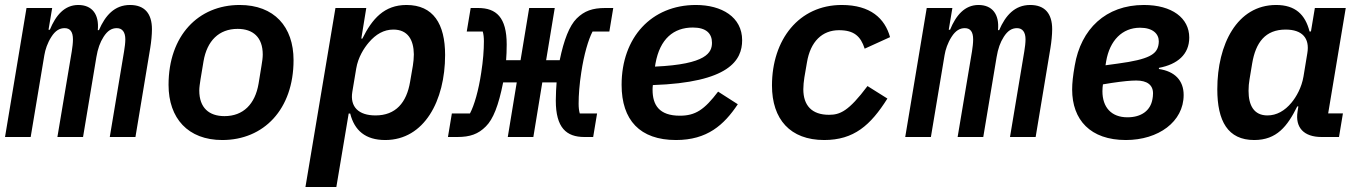

<svg xmlns="http://www.w3.org/2000/svg" viewBox="-24 -548 5445 768"><path d="M98.7 0 153.4 -327.4C157 -349.4 165.8 -376.4 181.5 -400.6C197.4 -425.8 214.8 -435.4 234.4 -435.4C256.4 -435.4 267.8 -421.2 267.8 -390.3C267.8 -375.7 265.6 -358.7 263.1 -342.7L205.6 0H308.2L361.5 -319.6C367.2 -353.3 376.1 -378.6 390.3 -400.6C405.9 -425.1 422.6 -435.4 443.2 -435.4C465.6 -435.4 477.3 -419 477.3 -390.6C477.3 -377.5 475.1 -358.7 472.3 -342.7L415.1 0H517.8L577.1 -356.9C581 -381 583.8 -409.4 583.8 -431.1C583.8 -494 554.3 -528.1 496.1 -528.1C433.9 -528.1 397 -485.8 371.8 -427.6H367.2C373.2 -491.5 343.8 -528.1 289.1 -528.1C234 -528.1 198.9 -486.5 175.4 -429H170.1L184.7 -516H82L-3.9 0Z M865.1 12.1C1030.9 12.1 1150.2 -110.4 1150.2 -307.5C1150.2 -441.1 1072.8 -528.1 934.7 -528.1C769.2 -528.1 650.2 -405.5 650.2 -208.5C650.2 -74.9 728 12.1 865.1 12.1ZM773.1 -186.1C773.1 -198.2 775.6 -214.5 778.1 -230.8L790.1 -302.9C804 -384.6 851.6 -432.5 926.5 -432.5C987.9 -432.5 1027 -399.1 1027 -329.9C1027 -317.8 1024.9 -301.5 1022 -285.2L1010.3 -213.4C996.4 -131.4 948.9 -83.5 873.9 -83.5C812.1 -83.5 773.1 -116.8 773.1 -186.1Z M1197.8 199.9H1321.4L1370.7 -93.8H1376.8C1393.8 -26.3 1437.5 12.1 1517 12.1C1672.9 12.1 1756.4 -145.2 1756.4 -328.1C1756.4 -452.4 1709.2 -528.1 1601.9 -528.1C1513.1 -528.1 1464.8 -473 1425.4 -393.5H1421.2L1441.1 -516H1317.8ZM1385.3 -180.8 1400.9 -274.1C1408.4 -318.9 1431.8 -355.5 1451.3 -378.2C1479.4 -411.2 1511.4 -429.7 1549.4 -429.7C1606.9 -429.7 1630.7 -389.2 1631.4 -330.6C1631.4 -315 1629.6 -299.7 1627.5 -285.5L1616.5 -221.6C1602.6 -137.4 1558.9 -86.3 1478 -86.3C1410.2 -86.3 1375.4 -120.7 1385.3 -180.8Z M1767.8 0H1805.4C1856.2 0 1889.2 -11.7 1919.4 -42.3C1948.5 -71 1970.2 -125.4 1988.6 -218.4H2043L2007.1 0H2109.4L2145.2 -218.4H2202.4C2201 -199.6 2199.2 -172.9 2199.2 -145.6C2199.2 -36.9 2241.5 0 2313.6 0H2348.7L2364.3 -94.1H2295.1C2291.9 -105.1 2290.5 -117.9 2290.5 -133.2C2290.5 -168 2293.7 -210.9 2301.1 -258.5C2311.8 -329.9 2329.2 -389.2 2346.2 -421.9H2413.4L2429 -516H2396.7C2345.9 -516 2313.2 -504.3 2282.7 -474.1C2253.6 -445 2231.5 -388.5 2214.8 -307.2H2160.5L2195 -516H2092.7L2058.2 -307.2H2000.4C2001.8 -324.2 2002.8 -346.2 2002.8 -370.4C2002.8 -479 1960.6 -516 1888.8 -516H1858.7L1843 -421.9H1907C1910.2 -410.9 1911.6 -398.1 1911.6 -382.8C1911.6 -348 1908.4 -305 1900.9 -257.5C1890.3 -186.1 1873.2 -126.8 1855.8 -94.1H1783.4Z M2680 12.1C2804.7 12.1 2871.8 -47.9 2927.2 -131L2848.4 -181.5C2793.3 -109 2757.8 -85.2 2695.3 -85.2C2612.6 -85.2 2586.3 -128.2 2586.3 -188.6C2586.3 -192.8 2586.3 -198.9 2587.4 -207.7C2893.1 -218 2944.6 -307.2 2944.6 -387.1C2944.6 -480.1 2862.6 -528.1 2759.6 -528.1C2582 -528.1 2462.4 -398.4 2462.4 -208.5C2462.4 -67.8 2535.5 12.1 2680 12.1ZM2595.9 -281.6 2598 -294.4C2615.8 -392.8 2670.5 -437.9 2747.5 -437.9C2801.5 -437.9 2823.9 -413.4 2823.9 -377.1C2823.9 -338.4 2803.3 -290.8 2595.9 -281.6Z M3272.7 12.1C3391.3 12.1 3458.1 -46.5 3525.6 -153.8L3446 -203.8C3370 -102.3 3335.6 -88.8 3291.9 -88.8C3223 -88.8 3189.3 -126.4 3189.3 -191.1C3189.3 -206 3191.1 -222.3 3193.5 -238.3L3203.8 -298.3C3217.7 -382.1 3264.9 -427.2 3332 -427.2C3392 -427.2 3418.7 -403.1 3434.7 -353.3L3536.2 -399.5C3515.6 -474.1 3458.1 -528.1 3343 -528.1C3171.5 -528.1 3063.9 -389.2 3063.9 -206C3063.9 -71 3136.7 12.1 3272.7 12.1Z M3699.6 0 3754.3 -327.4C3757.8 -349.4 3766.7 -376.4 3782.3 -400.6C3798.3 -425.8 3815.7 -435.4 3835.2 -435.4C3857.2 -435.4 3868.6 -421.2 3868.6 -390.3C3868.6 -375.7 3866.5 -358.7 3864 -342.7L3806.5 0H3909.1L3962.4 -319.6C3968 -353.3 3976.9 -378.6 3991.1 -400.6C4006.7 -425.1 4023.4 -435.4 4044 -435.4C4066.4 -435.4 4078.1 -419 4078.1 -390.6C4078.1 -377.5 4076 -358.7 4073.2 -342.7L4016 0H4118.6L4177.9 -356.9C4181.8 -381 4184.7 -409.4 4184.7 -431.1C4184.7 -494 4155.2 -528.1 4096.9 -528.1C4034.8 -528.1 3997.9 -485.8 3972.7 -427.6H3968C3974.1 -491.5 3944.6 -528.1 3889.9 -528.1C3834.9 -528.1 3799.7 -486.5 3776.3 -429H3771L3785.5 -516H3682.9L3596.9 0Z M4479.4 12.1C4609.7 12.1 4710.6 -61.1 4710.6 -168C4710.6 -226.6 4674.7 -262.8 4611.5 -272L4611.9 -276.6C4685.7 -290.5 4733 -330.3 4733 -397.7C4733 -475.9 4664.1 -528.1 4551.5 -528.1C4399.1 -528.1 4299.4 -431.8 4274.9 -285.5C4267.8 -245.4 4264.6 -215.9 4264.6 -190C4264.6 -68.5 4337.4 12.1 4479.4 12.1ZM4385.7 -183.2C4385.7 -193.5 4386.7 -203.5 4387.8 -210.6L4422.9 -216.3C4468.8 -223 4498.2 -225.9 4521.3 -225.9C4563.9 -225.9 4588.1 -208.5 4588.1 -174.7C4588.1 -165.5 4587 -158 4585.9 -152C4578.1 -105.1 4540.8 -78.8 4485.8 -78.8C4421.5 -78.8 4385.7 -118.6 4385.7 -183.2ZM4398.1 -286.9 4400.6 -302.6C4414.8 -386.4 4465.2 -437.1 4536.2 -437.1C4587.7 -437.1 4611.2 -412.3 4611.2 -382.5C4611.2 -376.8 4610.4 -370.7 4609.4 -366.1C4601.9 -331.3 4572.8 -310.4 4447.8 -293.7Z M4992.9 12.1C5083.1 12.1 5125.7 -43 5165.1 -122.5H5169.4L5166.2 -101.6C5156.2 -38 5191.1 0 5262.4 0H5332L5347.7 -94.5H5288.7L5359 -516H5235.4L5219.8 -422.2H5214.1C5197.1 -489.7 5157.3 -528.1 5080.6 -528.1C4924 -528.1 4845.2 -370 4845.2 -191.1C4845.2 -63.9 4887.1 12.1 4992.9 12.1ZM4970.2 -184.7C4970.2 -201 4971.6 -216.3 4974.1 -230.5L4984.7 -294.4C4998.9 -378.6 5037.6 -429.7 5118.6 -429.7C5185 -429.7 5215.6 -395.2 5205.3 -335.2L5190 -242.2C5182.5 -197.4 5160.9 -160.2 5142 -137.4C5115.1 -104.8 5082.4 -86.3 5045.8 -86.3C4991.5 -86.3 4970.2 -126.8 4970.2 -184.7Z"/></svg>

Font: Margiela Mono Italic SmBold It
Style: Regular
Weight: 600
Designer: Mike Abbink, Paul van der Laan, Pieter van Rosmalen
Foundry: Bold Monday
Version: Version 2.003 2021